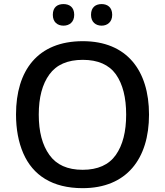

<svg xmlns="http://www.w3.org/2000/svg" viewBox="-20 -931 825 960"><path d="M244.1 -856.9C244.1 -820.3 267.6 -802.7 297.4 -802.7C326.7 -802.7 351.1 -820.3 351.1 -856.9C351.1 -895.5 326.7 -910.6 297.4 -910.6C267.6 -910.6 244.1 -895.5 244.1 -856.9ZM435.1 -856.9C435.1 -820.3 459 -802.7 488.3 -802.7C516.1 -802.7 541 -820.3 541 -856.9C541 -895.5 516.1 -910.6 488.3 -910.6C459 -910.6 435.1 -895.5 435.1 -856.9ZM725.1 -357.9C725.1 -579.6 613.3 -725.1 394 -725.1C167.5 -725.1 60.1 -577.6 60.1 -358.9C60.1 -285.2 72.3 -220.2 96.2 -165C144 -54.2 242.2 9.8 393.1 9.8C613.3 9.8 725.1 -137.2 725.1 -357.9ZM173.8 -357.9C173.8 -443.4 191.4 -510.3 227.1 -559.1C262.2 -607.4 317.9 -631.8 394 -631.8C469.7 -631.8 524.9 -607.4 559.6 -559.1C593.8 -510.3 610.8 -443.4 610.8 -357.9C610.8 -272.5 593.8 -205.6 559.1 -156.2C524.4 -106.9 468.8 -82 393.1 -82C317.4 -82 262.2 -106.9 227.1 -156.2C191.4 -205.6 173.8 -272.5 173.8 -357.9Z"/></svg>

Font: Noto Reveo Sans
Style: Regular
Weight: 500
Designer: Monotype Design Team
Foundry: Monotype Imaging Inc.
Version: Version 2.007